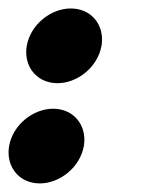

<svg xmlns="http://www.w3.org/2000/svg" viewBox="-29 -384 358 451"><path d="M33.9 -276.4C33 -271.3 32.6 -266.3 32.6 -261.4C32.6 -221.8 61 -188.6 106.2 -188.6C152.1 -188.6 200.4 -225.5 209.4 -276.4C210.3 -281.4 210.7 -286.4 210.7 -291.3C210.7 -331 182.4 -364.1 137.1 -364.1C91.2 -364.1 42.9 -327.2 33.9 -276.4ZM-7.6 -40.9C-8.5 -35.8 -8.9 -30.8 -8.9 -25.9C-8.9 13.7 19.4 46.8 64.7 46.8C110.6 46.8 158.9 9.9 167.9 -40.9C168.8 -46 169.2 -51 169.2 -55.9C169.2 -95.5 140.9 -128.6 95.6 -128.6C49.7 -128.6 1.4 -91.8 -7.6 -40.9Z"/></svg>

Font: TudorRose
Style: BoldOblique
Weight: 500
Version: Version 001.000